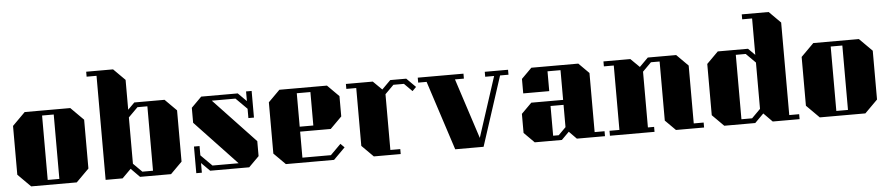

<svg xmlns="http://www.w3.org/2000/svg" viewBox="-47 -1207 7134 1544"><g transform="rotate(-5 3520.0 -435.0)"><path d="M624 -497V-103L521 0H153L50 -103V-497L153 -600H521ZM290 -560V-40H384V-560Z M1375 -507V-93L1282 0H1032L962 -71L891 0H754V-840H674V-880H891L984 -787V-546L1038 -600H1282ZM1054 -40H1140V-560H1060L984 -484V-110Z M1530 10V-68L1598 0H1913L1996 -83V-204L1660 -560H1851L1941 -470V-395H1986V-610H1941V-532L1873 -600H1578L1495 -517V-396L1831 -40H1620L1530 -130V-205H1485V10Z M2209 0H2598L2691 -93L2660 -124L2576 -40H2346V-250H2593L2686 -343V-507L2593 -600H2209L2116 -507V-93ZM2346 -560H2456V-290H2346Z M3306 -527 3275 -496 3211 -560H3126L3056 -490V-40H3136V0H2919L2826 -93V-560H2746V-600H2963L3034 -530L3104 -600H3233Z M4055 -560H3987L3805 0H3576L3394 -560H3326V-600H3695V-560H3623L3781 -74L3939 -560H3867V-600H4055Z M4218 0H4437L4498 -61L4558 0H4785V-40H4705V-517L4622 -600H4243L4160 -517V-400H4370V-560H4475V-320H4218L4135 -237V-83ZM4370 -280H4475V-100L4415 -40H4370Z M5585 -40V0H5358L5275 -83V-560H5205L5135 -490V-40H5185V0H4825V-40H4905V-560H4825V-600H5042L5113 -530L5183 -600H5412L5505 -507V-40Z M6356 -40V0H6139L6069 -71L5998 0H5748L5655 -93V-507L5748 -600H5992L6046 -546V-840H5966V-880H6183L6276 -787V-40ZM6046 -110V-484L5970 -560H5890V-40H5976Z M6990 -497V-103L6887 0H6519L6416 -103V-497L6519 -600H6887ZM6656 -560V-40H6750V-560Z"/></g></svg>

Font: Kumar One
Style: Regular
Weight: 400
Designer: Parimal Parmar
Foundry: Indian Type Foundry
Version: Version 1.001;PS 1.001;hotconv 1.0.88;makeotf.lib2.5.647800